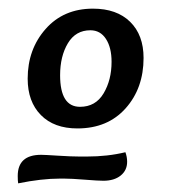

<svg xmlns="http://www.w3.org/2000/svg" viewBox="-20 -663 415 444"><path d="M270 -311Q274 -300 274 -289Q274 -269 259 -257Q244 -245 219 -245Q207 -245 176 -247.5Q145 -250 128 -250H119Q76 -250 22 -239Q21 -245 21 -256Q21 -305 75 -305Q83 -305 114 -303Q145 -301 164 -301H181Q229 -301 270 -311ZM165 -416Q201 -416 219.5 -447Q238 -478 238 -520Q238 -553 225 -573Q212 -593 189 -593Q155 -593 137 -563Q119 -533 119 -489Q119 -416 165 -416ZM159 -366Q105 -366 74.5 -397Q44 -428 44 -481Q44 -549 85.5 -596Q127 -643 195 -643Q250 -643 281 -612.5Q312 -582 312 -529Q312 -459 270.5 -412.5Q229 -366 159 -366Z"/></svg>

Font: Overlock
Style: Bold Italic
Weight: 700
Designer: Dario Muhafara
Foundry: Dario Manuel Muhafara
Version: Version 1.002